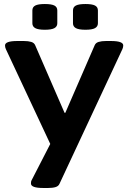

<svg xmlns="http://www.w3.org/2000/svg" viewBox="-20 -729 646 955"><path d="M195 206Q134 206 134 184Q134 180 134.5 175.5Q135 171 138 166L230 -13L9 -485Q5 -494 5 -503Q5 -525 66 -525H99Q121 -525 135.5 -520.5Q150 -516 155 -504L301 -168H305L451 -504Q456 -516 470.5 -520.5Q485 -525 507 -525H532Q593 -525 593 -503Q593 -494 589 -485L276 185Q271 197 256.5 201.5Q242 206 220 206ZM405 -581Q372 -581 357.5 -589Q343 -597 343 -613V-677Q343 -694 357.5 -701.5Q372 -709 405 -709Q438 -709 452.5 -701.5Q467 -694 467 -677V-613Q467 -597 452.5 -589Q438 -581 405 -581ZM203 -581Q170 -581 155.5 -589Q141 -597 141 -613V-677Q141 -694 155.5 -701.5Q170 -709 203 -709Q236 -709 250.5 -701.5Q265 -694 265 -677V-613Q265 -597 250.5 -589Q236 -581 203 -581Z"/></svg>

Font: Asap Expanded
Style: Bold
Weight: 700
Width: 7
Designer: Pablo Cosgaya
Foundry: Omnibus-Type
Version: Version 3.001; ttfautohint (v1.8.4.7-5d5b)